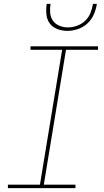

<svg xmlns="http://www.w3.org/2000/svg" viewBox="-20 -975 540 995"><path d="M371 0H21V-18H187L302 -717H138V-735H488V-717H322L207 -18H371ZM329 -815Q302 -815 277 -824.5Q252 -834 237.5 -854Q223 -874 220.5 -901Q218 -928 222 -955H242Q238 -932 240 -908.5Q242 -885 254.5 -867.5Q267 -850 288 -841.5Q309 -833 332 -833Q355 -833 379 -841.5Q403 -850 421.5 -867.5Q440 -885 449 -908.5Q458 -932 462 -955H482Q478 -928 466.5 -901Q455 -874 433.5 -854Q412 -834 384 -824.5Q356 -815 329 -815Z"/></svg>

Font: Iosevka Thin Oblique
Style: Regular
Weight: 100
Italic angle: -9°
Monospace: yes
Designer: Belleve Invis
Foundry: Belleve Invis
Version: Version 32.5.0; ttfautohint (v1.8.4)